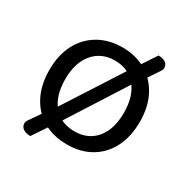

<svg xmlns="http://www.w3.org/2000/svg" viewBox="-136 -649 826 837"><g transform="rotate(30 276.5 -231.0)"><path d="M425 -399 377 -443 430 -523Q444 -523 455 -519Q466 -515 472.5 -507Q479 -499 479 -487Q479 -480 473 -471ZM179 -25 121 61Q106 61 94.5 56.5Q83 52 77 44Q71 36 71 26Q71 17 77 8L120 -54ZM195 -47 157 -104 347 -399 403 -373ZM504 -231Q504 -157 476 -102Q448 -47 397 -17Q346 13 277 13Q208 13 156.5 -17Q105 -47 77 -102Q49 -157 49 -231Q49 -306 77.5 -360.5Q106 -415 157.5 -445Q209 -475 277 -475Q345 -475 396 -445Q447 -415 475.5 -360.5Q504 -306 504 -231ZM277 -409Q210 -409 169.5 -361.5Q129 -314 129 -231Q129 -147 168.5 -100Q208 -53 277 -53Q345 -53 384.5 -100Q424 -147 424 -231Q424 -314 384.5 -361.5Q345 -409 277 -409Z"/></g></svg>

Font: Baloo Bhaina 2
Style: Regular
Weight: 400
Designer: Yesha Goshar, Manish Minz, Shuchita Grover and Ek Type
Foundry: Ek Type
Version: Version 1.700